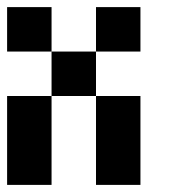

<svg xmlns="http://www.w3.org/2000/svg" viewBox="-20 -395 540 540"><path d="M125 -375V-250H0V-375ZM375 -375V-250H250V-375ZM250 -250V-125H125V-250ZM125 -125V125H0V-125ZM375 -125V125H250V-125Z"/></svg>

Font: Bytesized
Style: Regular
Weight: 400
Monospace: yes
Designer: baltdev
Version: Version 1.000